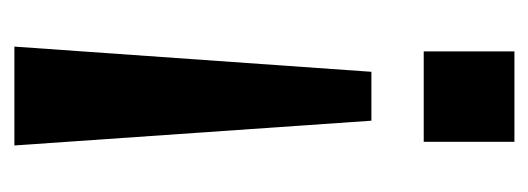

<svg xmlns="http://www.w3.org/2000/svg" viewBox="-262 -498 759 276"><g transform="rotate(-90 118.0 -359.5)"><path d="M182.6 0V-130.4H52.7V0ZM153.3 -205.6 189.5 -718.8H47.4L83 -205.6Z"/></g></svg>

Font: Winston Medium
Style: Regular
Weight: 500
Designer: Vernon Adams, Kim Jin-seong, David Berlow, Cristiano Sobral
Foundry: The Winston Project Authors
Version: Version 3.004